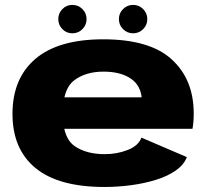

<svg xmlns="http://www.w3.org/2000/svg" viewBox="-20 -757 856 784"><path d="M407 6.5Q219 6.5 125 -70.8Q31 -148 31 -292Q31 -437 124.8 -516.8Q218.5 -596.5 401.5 -596.5Q591.5 -596.5 681.2 -514.5Q771 -432.5 771 -294Q771 -257 766 -231H242.5Q253.5 -182.5 284 -161Q332 -127.5 408 -127.5Q458 -127.5 501.8 -144.8Q545.5 -162 557.5 -195L743 -115.5Q731 -84 697.8 -60.8Q664.5 -37.5 617 -22.8Q569.5 -8 515.2 -0.8Q461 6.5 407 6.5ZM243 -359.5H558.5Q553 -408 517 -434Q475 -464.5 402.5 -464.5Q330 -464.5 283 -429Q254 -407 243 -359.5ZM275.5 -621Q251.5 -621 234.8 -638Q218 -655 218 -679Q218 -703 234.8 -720Q251.5 -737 275.5 -737Q299.5 -737 316.5 -720Q333.5 -703 333.5 -679Q333.5 -655 316.5 -638Q299.5 -621 275.5 -621ZM523.5 -621Q499.5 -621 482.5 -638Q465.5 -655 465.5 -679Q465.5 -703 482.5 -720Q499.5 -737 523.5 -737Q547.5 -737 564.5 -720Q581.5 -703 581.5 -679Q581.5 -655 564.5 -638Q547.5 -621 523.5 -621Z"/></svg>

Font: Anybody ExtraExpanded ExtraBold
Style: Regular
Weight: 800
Width: 8
Designer: Tyler Finck
Foundry: Etcetera Type Company
Version: Version 1.010; ttfautohint (v1.8.3) -l 8 -r 50 -G 200 -x 14 